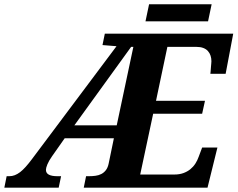

<svg xmlns="http://www.w3.org/2000/svg" viewBox="-64 -870 1101 890"><path d="M1017.1 -713.9 981.9 -527.8H911.1Q911.6 -531.2 912.4 -540Q913.1 -548.8 913.8 -558.3Q914.6 -567.9 915.3 -575.9Q916 -584 916 -585.9Q916 -599.6 912.1 -611.8Q908.2 -624 899.9 -633.3Q891.6 -642.6 878.2 -647.7Q864.7 -652.8 845.2 -652.8H711.9L659.2 -402.8H886.2L873 -342.8H646L585.9 -61H744.1Q767.6 -61 785.9 -67.6Q804.2 -74.2 818.1 -85.4Q832 -96.7 841.6 -111.6Q851.1 -126.5 856.9 -143.1L873 -186H943.8L897.9 0H324.2L335 -53.2H348.1Q363.8 -53.2 378.7 -55.2Q393.6 -57.1 405.8 -63.5Q418 -69.8 427 -81.5Q436 -93.3 439.9 -112.8L463.9 -229H235.8L176.8 -145Q162.1 -124 155.5 -107.7Q148.9 -91.3 148.9 -83Q148.9 -67.4 162.6 -60.3Q176.3 -53.2 202.1 -53.2H219.2L208 0H-43.9L-33.2 -53.2H-21Q-7.8 -53.2 4.4 -57.9Q16.6 -62.5 29.1 -72Q41.5 -81.5 54.7 -96.2Q67.9 -110.8 83 -130.9L476.1 -655.8L411.1 -661.1L421.9 -713.9ZM543.9 -652.8 280.8 -289.1H477.1L554.2 -652.8ZM900.4 -771H610.4L627 -850.1H917Z"/></svg>

Font: Droid Serif
Style: Bold Italic
Weight: 700
Italic angle: -12°
Designer: Monotype Design team
Foundry: Monotype Imaging Inc.
Version: Version 1.03